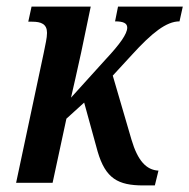

<svg xmlns="http://www.w3.org/2000/svg" viewBox="-20 -556 576 584"><path d="M462 -37C425 -39 399 -67 380 -131L323 -326L381 -389C442 -456 486 -491 526 -491L536 -536H339L330 -491C354 -491 367 -486 367 -472C367 -453 345 -422 301 -375L196 -259C205 -298 213 -333 227 -397L256 -536H76L66 -490H78C105 -490 123 -483 123 -456C123 -440 118 -421 113 -395L29 0H140L182 -195L236 -244L277 -95C301 -13 339 8 416 8H451Z"/></svg>

Font: Noto Serif Condensed Semi
Style: Italic
Weight: 600
Width: 3
Italic angle: -12°
Designer: Monotype Design Team
Foundry: Monotype Imaging Inc.
Version: Version 1.901